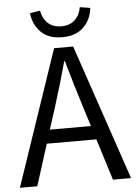

<svg xmlns="http://www.w3.org/2000/svg" viewBox="-62 -987 730 1034"><g transform="rotate(-5 303.5 -470.5)"><path d="M302 -788Q228 -788 187 -828.5Q146 -869 139 -932L194 -941Q201 -899 228.5 -873Q256 -847 302 -847Q348 -847 375.5 -873.5Q403 -900 409 -941L465 -932Q458 -869 416.5 -828.5Q375 -788 302 -788ZM436 -224H168L97 0H3L252 -733H355L604 0H506ZM378 -410Q348 -503 304 -658H300Q273 -556 227 -410L191 -298H413Z"/></g></svg>

Font: Noto Sans SC
Style: Regular
Weight: 400
Designer: Ryoko NISHIZUKA ____ (kana & ideographs); Paul D. Hunt (Latin, Greek & Cyrillic); Wenlong ZHANG ___ (bopomofo); Sandoll 
Foundry: Adobe Systems Incorporated
Version: Version 1.004